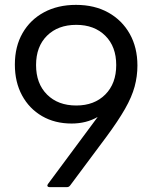

<svg xmlns="http://www.w3.org/2000/svg" viewBox="-20 -768 628 788"><path d="M183 0Q177 0 175 -4Q173 -8 177 -13L381 -288Q334 -261 274 -261Q205 -261 152.5 -291.5Q100 -322 70.5 -376.5Q41 -431 41 -503Q41 -577 72.5 -632Q104 -687 160.5 -717.5Q217 -748 292 -748Q368 -748 424.5 -716.5Q481 -685 512.5 -629Q544 -573 544 -499Q544 -455 532.5 -412.5Q521 -370 493 -321Q465 -272 417 -207L268 -7Q263 0 255 0ZM293 -335Q367 -335 412 -380Q457 -425 457 -501Q457 -577 412 -621.5Q367 -666 293 -666Q218 -666 173 -621.5Q128 -577 128 -501Q128 -425 173 -380Q218 -335 293 -335Z"/></svg>

Font: LINE Seed Sans
Style: Regular
Weight: 400
Designer: LINE VX Design & Dalton Maag Ltd & Sandoll Inc
Foundry: Dalton Maag Ltd
Version: Version 1.003